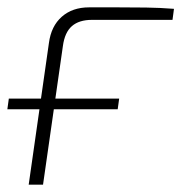

<svg xmlns="http://www.w3.org/2000/svg" viewBox="-24 -502 493 522"><path d="M-4 -205 0 -234H300L296 -205ZM218 -482Q258 -482 296.5 -482Q335 -482 373 -481.5Q411 -481 449 -478L445 -448H226Q191 -448 171.5 -431Q152 -414 147 -377L93 0H54L109 -385Q115 -431 144 -456.5Q173 -482 218 -482Z"/></svg>

Font: Exo 2 ExtraLight
Style: Italic
Weight: 250
Italic angle: -8°
Designer: Natanael Gama
Foundry: Natanael Gama
Version: Version 2.010